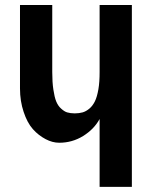

<svg xmlns="http://www.w3.org/2000/svg" viewBox="-20 -730 587 750"><path d="M369.1 -710.4V-448.7C369.1 -422.9 367.7 -400.4 364.3 -380.9C360.8 -361.3 356.4 -345.7 350.6 -334C344.7 -322.3 337.9 -313 329.1 -305.7C320.3 -298.3 311.5 -293.5 302.7 -291C293.9 -288.6 283.2 -287.1 272 -287.1C260.7 -287.1 250.5 -288.6 242.2 -291C233.9 -293.5 226.6 -298.8 218.8 -305.7C210.9 -312.5 204.6 -321.8 199.7 -333.5C194.8 -345.2 191.4 -360.8 188.5 -379.9C185.5 -398.9 184.1 -421.9 184.1 -448.2V-501V-710.4H58.1V-503.9V-384.3C58.1 -351.1 63 -320.8 72.3 -293C81.5 -265.1 93.3 -242.7 108.4 -225.6C123.5 -208.5 140.6 -195.8 158.2 -186.5C175.8 -177.2 193.4 -172.4 211.4 -172.4C245.1 -172.4 276.4 -181.2 304.7 -198.7C333 -216.3 354.5 -238.3 369.1 -265.1V0H495.1V-710.4Z"/></svg>

Font: Tuffy
Style: Bold
Weight: 700
Designer: Thatcher Ulrich, Karoly Barta, Michael Everson
Version: Version 001.270